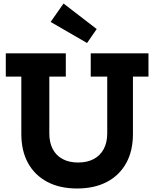

<svg xmlns="http://www.w3.org/2000/svg" viewBox="-20 -1063 879 1094"><path d="M342 -1043 531 -897.5 476 -818 268.5 -938ZM497 -759H826V-626.5H737.5V-299.5Q737.5 -203 699 -133.5Q660.5 -64 589.2 -26.5Q518 11 419 11Q321 11 249.8 -26.5Q178.5 -64 140 -133.5Q101.5 -203 101.5 -299.5V-626.5H13V-759H355V-626.5H261V-303Q261 -250.5 280.5 -213.5Q300 -176.5 336.8 -156.8Q373.5 -137 425 -137Q477 -137 514 -156.8Q551 -176.5 571 -213.8Q591 -251 591 -303V-626.5H497Z"/></svg>

Font: Hepta Slab ExtraLight
Style: Bold
Weight: 700
Version: Version 1.102